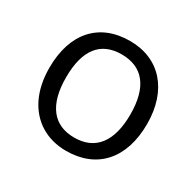

<svg xmlns="http://www.w3.org/2000/svg" viewBox="-126 -686 855 837"><g transform="rotate(30 302.0 -267.5)"><path d="M547.9 -268.1C547.9 -93.8 454.6 9.8 299.8 9.8C204.1 9.8 127 -36.6 86.4 -120.6C66.4 -162.6 56.2 -211.9 56.2 -268.1C56.2 -442.4 148.4 -544.9 303.2 -544.9C453.1 -544.9 547.9 -438 547.9 -268.1ZM140.1 -268.1C140.1 -131.3 195.8 -58.1 301.8 -58.1C407.7 -58.1 463.9 -130.9 463.9 -268.1C463.9 -404.3 408.2 -476.1 300.8 -476.1C194.8 -476.1 140.1 -406.2 140.1 -268.1Z"/></g></svg>

Font: OpenSansEmoji
Style: Regular
Weight: 400
Foundry: MorbZ
Version: Version 1.000;PS 001.000;hotconv 1.0.70;makeotf.lib2.5.58329